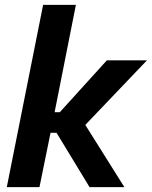

<svg xmlns="http://www.w3.org/2000/svg" viewBox="-20 -772 626 792"><path d="M8 0 157.9 -752H293.1L205.3 -309.2H252.2L211.2 -292.1L420.8 -523.1H586.2L309.1 -232.8L300.6 -306.5L493.1 0H349.5L194.2 -255.6L236.2 -224.3H188.5L142.8 0Z"/></svg>

Font: Reddit Sans
Style: Italic
Weight: 400
Italic angle: -11.25°
Designer: Stephen Hutchings
Version: Version 1.013